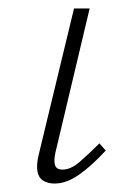

<svg xmlns="http://www.w3.org/2000/svg" viewBox="-20 -430 324 454"><path d="M109 4Q93 4 82 -3Q71 -10 68.5 -25Q66 -40 71 -62L155 -410H192L111 -69Q107 -51 110 -40Q113 -29 128 -29Q147 -29 167.5 -46.5Q188 -64 215 -91L230 -74Q197 -38 167 -17Q137 4 109 4Z"/></svg>

Font: Ysabeau ExtraLight
Style: Italic
Weight: 250
Italic angle: -12°
Version: Version 2.000;gftools[0.9.27.dev2+g8671c4b]